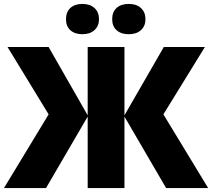

<svg xmlns="http://www.w3.org/2000/svg" viewBox="-24 -952 1074 972"><path d="M222.2 -373 14.2 -713.9H222.2L419.9 -368.2V-713.9H606V-368.2L805.2 -713.9H1013.2L803.2 -373L1029.8 0H816.9L606 -361.8V0H419.9V-361.8L209 0H-3.9ZM310.1 -855Q310.1 -891.6 332.5 -911.9Q355 -932.1 393.1 -932.1Q431.6 -932.1 454.3 -911.4Q477.1 -890.6 477.1 -855Q477.1 -820.3 454.3 -799.6Q431.6 -778.8 393.1 -778.8Q355 -778.8 332.5 -798.8Q310.1 -818.8 310.1 -855ZM543.9 -855Q543.9 -891.6 566.4 -911.9Q588.9 -932.1 627.9 -932.1Q667 -932.1 689.7 -911.1Q712.4 -890.1 712.4 -855Q712.4 -820.3 689.7 -799.6Q667 -778.8 627.9 -778.8Q588.4 -778.8 566.2 -799.1Q543.9 -819.3 543.9 -855Z"/></svg>

Font: OpenSansExtrabold
Style: Regular
Weight: 800
Foundry: Ascender Corporation
Version: Version 1.10